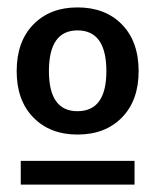

<svg xmlns="http://www.w3.org/2000/svg" viewBox="-20 -684 419 518"><path d="M189 -321Q115 -321 70 -367Q25 -413 25 -492Q25 -572 70 -618Q115 -664 189 -664Q264 -664 309 -618Q354 -572 354 -492Q354 -413 309 -367Q264 -321 189 -321ZM189 -384Q267 -384 267 -492Q267 -602 189 -602Q112 -602 112 -492Q112 -384 189 -384ZM36 -186V-250H343V-186Z"/></svg>

Font: Elaine Sans Medium
Style: Regular
Weight: 500
Designer: Wei Huang
Foundry: Wei Huang
Version: Version 2.001;PS 002.001;hotconv 1.0.88;makeotf.lib2.5.64775